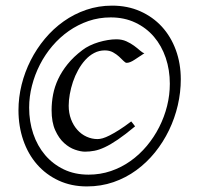

<svg xmlns="http://www.w3.org/2000/svg" viewBox="-20 -650 704 685"><path d="M495.1 -460Q476.6 -447.8 460 -436.8Q443.4 -425.8 432.1 -425.8Q427.2 -425.8 420.7 -432.6Q414.1 -439.5 404.8 -448Q395.5 -456.5 383.1 -463.4Q370.6 -470.2 354 -470.2Q333.5 -470.2 315.9 -460.9Q298.3 -451.7 284.2 -436Q270 -420.4 258.8 -400.1Q247.6 -379.9 240.2 -357.9Q232.9 -335.9 229 -314Q225.1 -292 225.1 -272.9Q225.1 -246.6 233.4 -224.6Q241.7 -202.6 255.9 -186.8Q270 -170.9 288.8 -162.4Q307.6 -153.8 328.1 -153.8Q335.9 -153.8 346.4 -156.7Q356.9 -159.7 371.3 -167Q385.7 -174.3 404.8 -186.3Q423.8 -198.2 448.2 -216.8Q452.1 -211.4 455.8 -207.3Q459.5 -203.1 461.9 -199.2Q426.8 -169.9 400.6 -152.1Q374.5 -134.3 354 -124.8Q333.5 -115.2 316.7 -112.1Q299.8 -108.9 283.2 -108.9Q268.1 -108.9 247.6 -116Q227.1 -123 208.5 -139.9Q189.9 -156.7 177 -185.3Q164.1 -213.9 164.1 -256.8Q164.1 -284.7 169.4 -312.7Q174.8 -340.8 187.5 -367.9Q200.2 -395 221.2 -421.1Q242.2 -447.3 273.9 -471.2Q285.2 -480 300.3 -487.3Q315.4 -494.6 331.8 -499.5Q348.1 -504.4 364.5 -507.1Q380.9 -509.8 395 -509.8Q415 -509.8 430.7 -502.7Q446.3 -495.6 458.3 -486.8Q470.2 -478 479.2 -470Q488.3 -461.9 495.1 -460ZM585.9 -351.1Q585.9 -400.4 571.3 -443.6Q556.6 -486.8 529.3 -518.8Q502 -550.8 462.9 -569.3Q423.8 -587.9 375 -587.9Q333 -587.9 295.4 -575Q257.8 -562 225.3 -539.3Q192.9 -516.6 166.7 -485.8Q140.6 -455.1 122.3 -419.2Q104 -383.3 94 -344.2Q84 -305.2 84 -266.1Q84 -216.3 98.6 -172.9Q113.3 -129.4 140.9 -96.9Q168.5 -64.5 207.5 -45.7Q246.6 -26.9 295.9 -26.9Q337.9 -26.9 375.7 -39.8Q413.6 -52.7 445.8 -75.7Q478 -98.6 503.9 -129.6Q529.8 -160.6 548.1 -196.8Q566.4 -232.9 576.2 -272.2Q585.9 -311.5 585.9 -351.1ZM625 -367.2Q625 -320.8 614.3 -274.4Q603.5 -228 583 -185.5Q562.5 -143.1 533 -106.4Q503.4 -69.8 466.3 -42.7Q429.2 -15.6 384.8 -0.2Q340.3 15.1 290 15.1Q234.4 15.1 189.2 -5.9Q144 -26.9 112.1 -63.5Q80.1 -100.1 63 -149.9Q45.9 -199.7 45.9 -256.8Q45.9 -302.2 57.1 -347.7Q68.4 -393.1 89.4 -434.6Q110.4 -476.1 140.1 -511.7Q169.9 -547.4 207 -573.7Q244.1 -600.1 287.8 -615Q331.5 -629.9 379.9 -629.9Q435.1 -629.9 480.2 -609.9Q525.4 -589.8 557.6 -554.7Q589.8 -519.5 607.4 -471.4Q625 -423.3 625 -367.2Z"/></svg>

Font: Gentium Plus CyrE
Style: Italic
Weight: 400
Italic angle: -8°
Designer: J. Victor Gaultney, Annie Olsen, Iska Routamaa, Becca Hirsbrunner
Foundry: SIL International
Version: Version 5.000